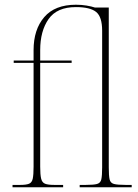

<svg xmlns="http://www.w3.org/2000/svg" viewBox="-20 -792 584 812"><path d="M33 0V-10H66Q91 -10 103 -15Q115 -20 118.5 -36.5Q122 -53 122 -87V-526H38V-536H122V-580Q122 -667 167 -719.5Q212 -772 301 -772Q325 -772 346 -768.5Q367 -765 382 -760H440V-84Q440 -49 443.5 -33.5Q447 -18 462 -14Q477 -10 511 -10H537V0H317V-10H343Q376 -10 390.5 -14Q405 -18 408.5 -33.5Q412 -49 412 -84V-662Q412 -721 386.5 -741.5Q361 -762 301 -762Q221 -762 185.5 -711.5Q150 -661 150 -580V-536H283V-526H150V-87Q150 -53 154 -36.5Q158 -20 170.5 -15Q183 -10 209 -10H247V0Z"/></svg>

Font: Noto Serif Display SemiCondensed Thin
Style: Regular
Weight: 100
Width: 4
Designer: Monotype Design Team
Foundry: Monotype Imaging Inc.
Version: Version 2.009